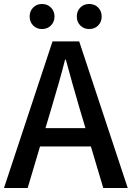

<svg xmlns="http://www.w3.org/2000/svg" viewBox="-20 -945 662 965"><path d="M0 0 244 -737H378L622 0H499L380 -400Q362 -460 345 -521.5Q328 -583 311 -645H307Q291 -582 273.5 -521Q256 -460 238 -400L119 0ZM138 -209V-301H482V-209ZM191 -799Q164 -799 146.5 -817Q129 -835 129 -862Q129 -889 146.5 -907Q164 -925 191 -925Q218 -925 236 -907Q254 -889 254 -862Q254 -835 236 -817Q218 -799 191 -799ZM428 -799Q401 -799 383.5 -817Q366 -835 366 -862Q366 -889 383.5 -907Q401 -925 428 -925Q456 -925 473.5 -907Q491 -889 491 -862Q491 -835 473.5 -817Q456 -799 428 -799Z"/></svg>

Font: Noto Sans KR Thin Medium
Style: Regular
Weight: 500
Version: Version 2.004-H2;hotconv 1.0.118;makeotfexe 2.5.65603